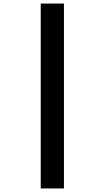

<svg xmlns="http://www.w3.org/2000/svg" viewBox="-20 -886 591 1084"><path d="M210 178V-866H341V178Z"/></svg>

Font: Noto Sans Malayalam UI ExtraCondensed Black
Style: Regular
Weight: 900
Width: 2
Designer: Jelle Bosma - Monotype Design Team
Foundry: Monotype Imaging Inc.
Version: Version 2.104; ttfautohint (v1.8.4.7-5d5b)